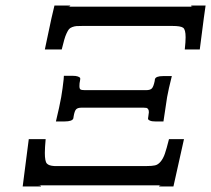

<svg xmlns="http://www.w3.org/2000/svg" viewBox="-20 -670 763 694"><path d="M508.8 -344.2Q522.5 -344.2 528.6 -350.1Q534.7 -356 539.1 -377L540 -383.8Q543 -395 569.8 -395H601.1Q588.9 -346.7 584 -318.8L570.8 -231H542Q535.6 -231 530.3 -231.7Q524.9 -232.4 519.8 -235.1Q514.6 -237.8 515.1 -242.2L516.1 -249Q518.1 -260.7 518.1 -264.2Q518.1 -272 515.4 -275.6Q512.7 -279.3 509.3 -280Q505.9 -280.8 499 -280.8H274.9Q261.2 -280.8 255.4 -275.1Q249.5 -269.5 246.1 -249L245.1 -242.2Q241.7 -231 212.9 -231H182.1Q195.3 -285.6 201.2 -318.8Q203.6 -331.5 206.1 -350.8Q208.5 -370.1 210 -382.8L210.9 -396H243.2Q254.4 -396 261.2 -393.6Q268.1 -391.1 269.3 -388.7Q270.5 -386.2 270 -383.8L269 -377Q267.1 -370.1 267.1 -358.9Q267.1 -349.1 271 -346.7Q274.9 -344.2 286.1 -344.2ZM702.1 -491.2H647.9Q650.9 -518.6 650.9 -535.2Q650.9 -563.5 641.8 -569.8Q632.8 -576.2 603 -576.2H277.8Q263.7 -576.2 256.6 -575.7Q249.5 -575.2 241.5 -572.3Q233.4 -569.3 229.5 -564.7Q225.6 -560.1 220.7 -549.6Q215.8 -539.1 212.2 -526.1Q208.5 -513.2 203.1 -491.2H142.1Q142.1 -491.7 149.9 -528.3L166 -604Q174.8 -643.6 176.8 -649.9H233.9Q233.9 -646 224.1 -646H676.8Q670.9 -646 670.9 -648.4Q670.9 -648.9 671.9 -649.9H723.1Q721.2 -641.1 702.1 -491.2ZM84 -167H145Q142.1 -135.7 142.1 -117.2Q142.1 -86.9 149.4 -78.9Q156.7 -70.8 176.8 -69.8H509.8Q529.8 -69.8 540.5 -72.3Q551.3 -74.7 560.5 -85.7Q569.8 -96.7 575.9 -114.3Q582 -131.8 590.8 -167H645L606.9 3.9H555.2Q554.7 2 557.1 1Q559.6 0 564 0H118.2Q121.6 0 124 0.5Q126.5 1 127.4 2Q128.4 2.9 127.9 3.9H62Z"/></svg>

Font: Linux Libertine G
Style: Bold Italic
Weight: 700
Italic angle: -11.5°
Designer: Philipp H. Poll
Foundry: Philipp H. Poll
Version: Version 4.1.0